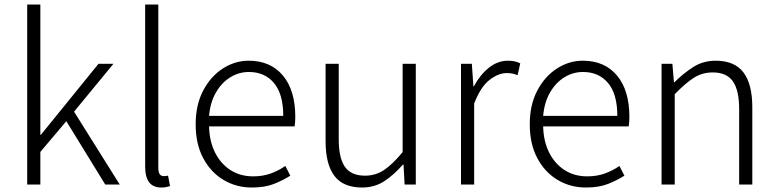

<svg xmlns="http://www.w3.org/2000/svg" viewBox="-20 -815 3435 848"><path d="M100.1 0V-794.9H158.2V-219.2H160.2L415 -533.2H481L307.1 -321.8L508.8 0H444.8L272.9 -279.8L158.2 -144V0Z M691.9 13.2Q621.1 13.2 621.1 -79.1V-794.9H679.2V-73.2Q679.2 -37.1 703.1 -37.1Q706.1 -37.1 710 -37.4Q713.9 -37.6 722.2 -39.1L731 6.8Q723.6 9.3 714.8 11.2Q706.1 13.2 691.9 13.2Z M1092.3 13.2Q1023.4 13.2 967.3 -20.3Q911.1 -53.7 877.7 -116.2Q844.2 -178.7 844.2 -266.1Q844.2 -352.5 877.7 -415.5Q911.1 -478.5 964.6 -512.7Q1018.1 -546.9 1078.1 -546.9Q1174.8 -546.9 1229.5 -481.4Q1284.2 -416 1284.2 -298.8Q1284.2 -276.4 1281.2 -256.8H903.3Q904.8 -191.9 929.4 -142.1Q954.1 -92.3 997.3 -64.2Q1040.5 -36.1 1098.1 -36.1Q1140.6 -36.1 1175.3 -48.6Q1210 -61 1240.2 -82L1262.2 -39.1Q1230 -18.6 1189.9 -2.7Q1149.9 13.2 1092.3 13.2ZM903.3 -303.2H1231Q1231 -399.9 1189.9 -448.5Q1148.9 -497.1 1079.1 -497.1Q1035.6 -497.1 997.6 -473.9Q959.5 -450.7 934.1 -407.2Q908.7 -363.8 903.3 -303.2Z M1579.1 13.2Q1496.1 13.2 1457 -38.1Q1418 -89.4 1418 -191.9V-533.2H1476.1V-199.2Q1476.1 -117.2 1503.4 -78.1Q1530.8 -39.1 1592.3 -39.1Q1638.7 -39.1 1676 -64Q1713.4 -88.9 1758.3 -143.1V-533.2H1816.4V0H1767.1L1762.2 -87.9H1759.3Q1720.2 -43 1677.5 -14.9Q1634.8 13.2 1579.1 13.2Z M2016.1 0V-533.2H2064L2070.8 -434.1H2073.2Q2100.1 -484.4 2138.9 -515.6Q2177.7 -546.9 2224.1 -546.9Q2255.4 -546.9 2277.8 -535.2L2266.1 -482.9Q2252.4 -488.3 2242.7 -490.2Q2232.9 -492.2 2216.8 -492.2Q2181.6 -492.2 2142.3 -462.2Q2103 -432.1 2074.2 -357.9V0Z M2567.9 13.2Q2499 13.2 2442.9 -20.3Q2386.7 -53.7 2353.3 -116.2Q2319.8 -178.7 2319.8 -266.1Q2319.8 -352.5 2353.3 -415.5Q2386.7 -478.5 2440.2 -512.7Q2493.7 -546.9 2553.7 -546.9Q2650.4 -546.9 2705.1 -481.4Q2759.8 -416 2759.8 -298.8Q2759.8 -276.4 2756.8 -256.8H2378.9Q2380.4 -191.9 2405 -142.1Q2429.7 -92.3 2472.9 -64.2Q2516.1 -36.1 2573.7 -36.1Q2616.2 -36.1 2650.9 -48.6Q2685.5 -61 2715.8 -82L2737.8 -39.1Q2705.6 -18.6 2665.5 -2.7Q2625.5 13.2 2567.9 13.2ZM2378.9 -303.2H2706.5Q2706.5 -399.9 2665.5 -448.5Q2624.5 -497.1 2554.7 -497.1Q2511.2 -497.1 2473.1 -473.9Q2435.1 -450.7 2409.7 -407.2Q2384.3 -363.8 2378.9 -303.2Z M2901.9 0V-533.2H2949.7L2956.5 -452.1H2959Q2999 -491.7 3042.5 -519.3Q3085.9 -546.9 3140.6 -546.9Q3224.1 -546.9 3263.4 -495.4Q3302.7 -443.8 3302.7 -340.8V0H3244.6V-333Q3244.6 -416 3217 -455.6Q3189.5 -495.1 3127.9 -495.1Q3081.1 -495.1 3043.7 -470.9Q3006.3 -446.8 2960 -398.9V0Z"/></svg>

Font: Source Han Sans CN Light
Style: Regular
Weight: 300
Designer: Ryoko NISHIZUKA  (kana, bopomofo & ideographs); Paul D. Hunt (Latin, Greek & Cyrillic); Sandoll Communications , Soo-you
Foundry: Adobe
Version: Version 2.000;hotconv 1.0.107;makeotfexe 2.5.65593